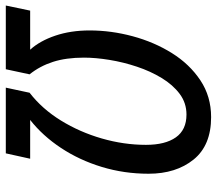

<svg xmlns="http://www.w3.org/2000/svg" viewBox="-64 -690 765 678"><g transform="rotate(-90 319.0 -351.5)"><path d="M244 11Q144 11 94 -51Q44 -113 44 -210Q44 -296 68 -375Q92 -454 135 -519Q178 -584 234 -628H97L116 -714H348L330 -630Q273 -586 232 -519.5Q191 -453 168.5 -375Q146 -297 146 -219Q146 -151 172.5 -113.5Q199 -76 253 -76Q294 -76 326 -100Q358 -124 382 -163.5Q406 -203 422 -251Q438 -299 446 -348Q454 -397 454 -438Q454 -501 439 -547.5Q424 -594 395 -630L413 -714H638L620 -628H482Q513 -594 531.5 -539.5Q550 -485 550 -418Q550 -342 529.5 -266Q509 -190 470 -127.5Q431 -65 374 -27Q317 11 244 11Z"/></g></svg>

Font: Noto Sans Condensed Medium
Style: Italic
Weight: 500
Width: 3
Italic angle: -12°
Designer: Monotype Design Team
Foundry: Monotype Imaging Inc.
Version: Version 2.013; ttfautohint (v1.8.4.7-5d5b)